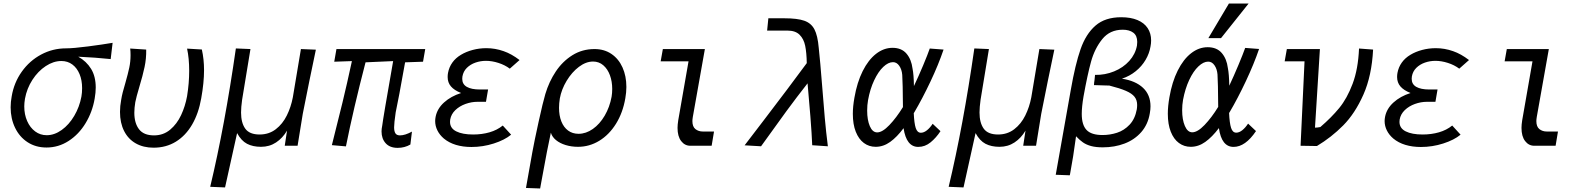

<svg xmlns="http://www.w3.org/2000/svg" viewBox="-20 -829 9040 1092"><path d="M40.5 -219Q40.5 -249.5 46.5 -281Q59.5 -359 103.8 -421.2Q148 -483.5 214 -518.8Q280 -554 355 -554Q396.5 -554 481 -565Q565.5 -576 620.5 -585.5L609.5 -493Q523.5 -502 425 -506.5Q471.5 -480.5 498 -437.5Q524.5 -394.5 524.5 -331Q524.5 -302.5 518.5 -268.5Q505.5 -192.5 467 -128.8Q428.5 -65 370.5 -27.5Q312.5 10 244.5 10Q183.5 10 137.2 -20Q91 -50 65.8 -102.2Q40.5 -154.5 40.5 -219ZM443 -279.5Q447 -301.5 447 -328Q447 -372.5 432.5 -407.5Q418 -442.5 391.5 -462.2Q365 -482 329 -482Q284 -482 240 -453Q196 -424 164.2 -374.8Q132.5 -325.5 122 -267.5Q118 -243.5 118 -224Q118 -178 134.5 -140.5Q151 -103 180 -81.5Q209 -60 245.5 -60Q289.5 -60 331 -89.8Q372.5 -119.5 402.2 -170Q432 -220.5 443 -279.5Z M662.5 -192.5Q662.5 -226 669 -260Q672.5 -282.5 678.2 -304.5Q684 -326.5 693.5 -359Q708 -410 715.2 -444Q722.5 -478 722.5 -515.5Q722.5 -536.5 720.5 -553L811.5 -547Q812.5 -496 802.2 -447.8Q792 -399.5 772.5 -335Q755 -276.5 749.5 -248Q744 -215 744 -188Q744 -128.5 770.8 -93.8Q797.5 -59 856 -59Q909 -59 947.8 -91.5Q986.5 -124 1010 -174.2Q1033.5 -224.5 1044 -282Q1056 -356.5 1056 -426Q1056 -497 1044 -552.5L1128 -547.5Q1140.5 -492 1140.5 -430Q1140.5 -359 1124.5 -270Q1109.5 -184 1072.8 -120.8Q1036 -57.5 980.2 -23.2Q924.5 11 853.5 11Q795.5 11 752.2 -13.5Q709 -38 685.8 -84Q662.5 -130 662.5 -192.5Z M1321.5 -553.5 1404.5 -550 1357 -261.5Q1351 -218.5 1351 -189Q1351 -130.5 1375 -97.2Q1399 -64 1456.5 -64Q1509.5 -64 1548.5 -94Q1587.5 -124 1611.2 -172Q1635 -220 1645.5 -275.5L1691.5 -550L1776.5 -546.5Q1763 -484.5 1739.8 -370Q1716.5 -255.5 1702 -181.5L1672.5 0H1599.5L1612.5 -86Q1587.5 -43.5 1550 -18.8Q1512.5 6 1464.5 6Q1418 6 1385 -11.2Q1352 -28.5 1328.5 -72L1260 237L1175.5 233.5Q1258.5 -113.5 1321.5 -553.5Z M2150 -81.5Q2150 -96.5 2154 -115Q2158 -151.5 2216 -481.5L2059 -474.5Q1990 -209 1947.5 3.5L1867.5 -3.5Q1902.5 -141 1928 -246.5Q1953.5 -352 1981.5 -481.5L1881 -478L1893.5 -550H2398.5L2386 -478L2284 -474.5Q2245.5 -258.5 2230.5 -190Q2221.5 -128 2221.5 -105Q2221.5 -82 2229 -70.5Q2236.5 -59 2255 -59Q2283.5 -59 2323 -80.5L2314 -7Q2281.5 12 2241.5 12Q2197.5 12 2173.8 -14Q2150 -40 2150 -81.5Z M2504.5 -41Q2480.5 -61.5 2467.8 -87Q2455 -112.5 2455 -140.5Q2455 -151 2457.5 -164.5Q2466.5 -211 2505.5 -246.2Q2544.5 -281.5 2602.5 -300Q2563.5 -315.5 2544.8 -337.5Q2526 -359.5 2526 -391Q2526 -403.5 2528 -414Q2534 -447 2552.8 -473.2Q2571.5 -499.5 2602 -517.5Q2631 -535 2668.5 -545Q2706 -555 2746 -555Q2796.5 -555 2844.5 -538Q2889.5 -522.5 2935 -487.5L2879.5 -438.5Q2851.5 -459.5 2814.8 -471.2Q2778 -483 2744 -483Q2713 -483 2684.2 -473Q2655.5 -463 2635.2 -443Q2615 -423 2610 -394Q2609 -389.5 2609 -380.5Q2609 -350 2635 -335Q2661 -320 2709.5 -320H2756L2744 -250H2696Q2661.5 -250 2627.5 -237.8Q2593.5 -225.5 2569.8 -202.8Q2546 -180 2540.5 -149Q2539.5 -144.5 2539.5 -136Q2539.5 -99.5 2575 -81.8Q2610.5 -64 2671 -64Q2721 -64 2764.2 -76.5Q2807.5 -89 2839.5 -115L2887 -63Q2850 -32.5 2788.2 -12.8Q2726.5 7 2661.5 7Q2613 7 2573.2 -5Q2533.5 -17 2504.5 -41Z M2971.5 240 3008 35Q3018.5 -23 3043.2 -135.8Q3068 -248.5 3081.5 -294Q3102.5 -364.5 3141 -422.2Q3179.5 -480 3235.5 -515Q3291.5 -550 3361.5 -550Q3416.5 -550 3457.5 -522.2Q3498.5 -494.5 3520.5 -445.5Q3542.5 -396.5 3542.5 -334.5Q3542.5 -304 3536.5 -270Q3522.5 -188 3483.5 -125.2Q3444.5 -62.5 3388.2 -28.2Q3332 6 3267.5 6Q3230 6 3197.2 -4Q3164.5 -14 3142.2 -32.2Q3120 -50.5 3113 -74.5Q3093.5 14 3063 183L3052 243ZM3458.5 -279Q3462 -300 3462 -323Q3462 -365.5 3449 -401Q3436 -436.5 3411.2 -457.8Q3386.5 -479 3353 -479Q3312.5 -479 3272.5 -448.8Q3232.5 -418.5 3203 -369.8Q3173.5 -321 3164 -269Q3159.5 -240.5 3159.5 -215.5Q3159.5 -171.5 3172.8 -138.2Q3186 -105 3211 -86.5Q3236 -68 3270.5 -68Q3312.5 -68 3351.8 -95.5Q3391 -123 3419.2 -171.2Q3447.5 -219.5 3458.5 -279Z M3833.5 -101.5Q3833.5 -120 3837.5 -145L3896 -480H3737.5L3750 -550H3989L3920.5 -164.5Q3918 -149.5 3918 -140.5Q3918 -108.5 3935.2 -94.8Q3952.5 -81 3977.5 -81H4041Q4033.5 -37.5 4027.5 0H3906Q3874.5 0 3854 -26.8Q3833.5 -53.5 3833.5 -101.5Z M4228 -19.5Q4252 -51 4325.5 -147Q4399 -243 4456 -319Q4513 -395 4568.5 -470Q4567.5 -529.5 4559.5 -568.5Q4551.5 -607.5 4527.8 -631.2Q4504 -655 4459 -655H4343L4350 -725H4440.5Q4515 -725 4554.2 -711.2Q4593.5 -697.5 4612 -662.2Q4630.5 -627 4636.5 -557.5Q4645 -480.5 4656 -340Q4664 -237 4671 -158Q4678 -79 4688.5 3L4599.5 -3Q4597 -66 4589 -167.5Q4581 -269 4573 -355Q4511 -276 4452.2 -196Q4393.5 -116 4308.5 3L4215 -2.5Z M4830.5 -181.5Q4830.5 -223.5 4839.5 -273.5Q4854.5 -360.5 4886.5 -424.5Q4918.5 -488.5 4962.5 -522.8Q5006.5 -557 5056 -557Q5107.5 -557 5135.5 -524.2Q5163.5 -491.5 5170 -439Q5177 -405.5 5178 -339.5Q5204.5 -395.5 5230.5 -457.5Q5256.5 -519.5 5268 -553L5346.5 -547Q5318 -462.5 5272 -365.2Q5226 -268 5180 -190L5177 -185.5Q5179.5 -128 5188.2 -101Q5197 -74 5217.5 -74Q5234.5 -74 5252 -88Q5269.5 -102 5284.5 -125L5329 -83Q5304.5 -45.5 5272.8 -19.5Q5241 6.5 5202.5 6.5Q5135 6.5 5119 -100Q5081.5 -49.5 5042.8 -21.8Q5004 6 4960.5 6Q4922.5 6 4893.2 -15.8Q4864 -37.5 4847.2 -79.8Q4830.5 -122 4830.5 -181.5ZM4912 -200Q4912 -146.5 4927.2 -111.2Q4942.5 -76 4969 -76Q4998.5 -76 5038.2 -117.5Q5078 -159 5115.5 -220Q5114.5 -360.5 5111.5 -403Q5109 -434 5094.5 -454.8Q5080 -475.5 5059 -475.5Q5032 -475.5 5003.5 -448.5Q4975 -421.5 4951.8 -372.2Q4928.5 -323 4917 -259.5Q4912 -231 4912 -200Z M5521.5 -553.5 5604.5 -550 5557 -261.5Q5551 -218.5 5551 -189Q5551 -130.5 5575 -97.2Q5599 -64 5656.5 -64Q5709.5 -64 5748.5 -94Q5787.5 -124 5811.2 -172Q5835 -220 5845.5 -275.5L5891.5 -550L5976.5 -546.5Q5963 -484.5 5939.8 -370Q5916.5 -255.5 5902 -181.5L5872.5 0H5799.5L5812.5 -86Q5787.5 -43.5 5750 -18.8Q5712.5 6 5664.5 6Q5618 6 5585 -11.2Q5552 -28.5 5528.5 -72L5460 237L5375.5 233.5Q5458.5 -113.5 5521.5 -553.5Z M6357 -731Q6411 -731 6449.2 -715Q6487.5 -699 6507.2 -669.2Q6527 -639.5 6527 -599Q6527 -581.5 6523.5 -564.5Q6517 -525 6495.5 -488.5Q6474 -452 6439.5 -424Q6405 -396 6361 -381.5Q6438.5 -369.5 6481 -329.5Q6523.5 -289.5 6523.5 -224Q6523.5 -206.5 6519.5 -184Q6509 -121 6470.8 -77.5Q6432.5 -34 6375.8 -12.5Q6319 9 6252 9Q6213.5 9 6186.2 1.8Q6159 -5.5 6139.5 -19Q6120 -32.5 6100 -54Q6090 19.5 6083.5 59.8Q6077 100 6067 155L6064.5 168L5984.5 165L6070 -317Q6095.5 -463 6125.8 -549.5Q6156 -636 6210.8 -683.5Q6265.5 -731 6357 -731ZM6445.5 -207Q6447.5 -219 6447.5 -232Q6447.5 -260 6432.5 -278.8Q6417.5 -297.5 6383.8 -312.2Q6350 -327 6289 -342.5Q6285 -342.5 6271.5 -342.8Q6258 -343 6202 -345Q6202.5 -359.5 6205 -373Q6208 -400.5 6208 -403Q6265 -402 6316.5 -423Q6368 -444 6402.8 -482.5Q6437.5 -521 6446.5 -570Q6448 -581.5 6448 -590.5Q6448 -626.5 6425.5 -643.2Q6403 -660 6365.5 -660Q6292.5 -660 6249.2 -606.5Q6206 -553 6185.5 -479Q6165 -405 6142.5 -280Q6132.5 -221.5 6132.5 -181Q6132.5 -118.5 6159.8 -89.8Q6187 -61 6251 -61Q6293 -61 6333.2 -74Q6373.5 -87 6404.5 -119.8Q6435.5 -152.5 6445.5 -207Z M6622 -182Q6622 -224.5 6631 -275.5Q6646 -363 6678.2 -427.5Q6710.5 -492 6754.5 -526.2Q6798.5 -560.5 6848.5 -560.5Q6900.5 -560.5 6928.8 -527.5Q6957 -494.5 6963.5 -442Q6970.5 -407.5 6971.5 -341.5Q6997.5 -397 7023.8 -459.8Q7050 -522.5 7062 -556.5L7141 -550.5Q7112 -465.5 7065.8 -367.2Q7019.5 -269 6973.5 -191L6970.5 -186.5Q6973 -128.5 6981.8 -101.5Q6990.5 -74.5 7011 -74.5Q7028.5 -74.5 7046 -88.8Q7063.5 -103 7078.5 -126L7123.5 -83.5Q7063 6.5 6996 6.5Q6927.5 6.5 6912.5 -100.5Q6874 -49.5 6835 -21.8Q6796 6 6752.5 6Q6714.5 6 6685 -15.8Q6655.5 -37.5 6638.8 -79.8Q6622 -122 6622 -182ZM6852.5 -612 6969.5 -809H7081.5L6924.5 -612ZM6703.5 -202Q6703.5 -148.5 6719 -112.5Q6734.5 -76.5 6761 -76.5Q6791 -76.5 6831 -118.2Q6871 -160 6908.5 -221Q6907.5 -363 6904.5 -405.5Q6902 -436.5 6887.5 -457.5Q6873 -478.5 6851.5 -478.5Q6824.5 -478.5 6795.8 -451.2Q6767 -424 6743.8 -374.5Q6720.5 -325 6708.5 -261Q6703.5 -232.5 6703.5 -202Z M7399.5 -480H7286.5L7299 -550H7487L7459 -103Q7472 -103 7489.5 -106.5Q7552.5 -160.5 7597 -214.8Q7641.5 -269 7673 -352.5Q7704.5 -436 7709.5 -553L7789.5 -547Q7782 -398.5 7734.5 -291.2Q7687 -184 7619.8 -116Q7552.5 -48 7470 1.5L7377 0Z M7904.5 -41Q7880.5 -61.5 7867.8 -87Q7855 -112.5 7855 -140.5Q7855 -151 7857.5 -164.5Q7866.5 -211 7905.5 -246.2Q7944.5 -281.5 8002.5 -300Q7963.5 -315.5 7944.8 -337.5Q7926 -359.5 7926 -391Q7926 -403.5 7928 -414Q7934 -447 7952.8 -473.2Q7971.5 -499.5 8002 -517.5Q8031 -535 8068.5 -545Q8106 -555 8146 -555Q8196.5 -555 8244.5 -538Q8289.5 -522.5 8335 -487.5L8279.5 -438.5Q8251.5 -459.5 8214.8 -471.2Q8178 -483 8144 -483Q8113 -483 8084.2 -473Q8055.5 -463 8035.2 -443Q8015 -423 8010 -394Q8009 -389.5 8009 -380.5Q8009 -350 8035 -335Q8061 -320 8109.5 -320H8156L8144 -250H8096Q8061.5 -250 8027.5 -237.8Q7993.5 -225.5 7969.8 -202.8Q7946 -180 7940.5 -149Q7939.5 -144.5 7939.5 -136Q7939.5 -99.5 7975 -81.8Q8010.5 -64 8071 -64Q8121 -64 8164.2 -76.5Q8207.5 -89 8239.5 -115L8287 -63Q8250 -32.5 8188.2 -12.8Q8126.5 7 8061.5 7Q8013 7 7973.2 -5Q7933.5 -17 7904.5 -41Z M8633.5 -101.5Q8633.5 -120 8637.5 -145L8696 -480H8537.5L8550 -550H8789L8720.5 -164.5Q8718 -149.5 8718 -140.5Q8718 -108.5 8735.2 -94.8Q8752.5 -81 8777.5 -81H8841Q8833.5 -37.5 8827.5 0H8706Q8674.5 0 8654 -26.8Q8633.5 -53.5 8633.5 -101.5Z"/></svg>

Font: JuliaMono Italic
Style: Regular
Weight: 400
Italic angle: -9°
Monospace: yes
Designer: cormullion
Foundry: corm
Version: Version 0.049; ttfautohint (v1.8.4)